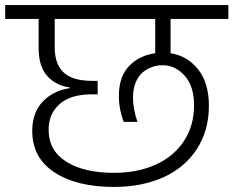

<svg xmlns="http://www.w3.org/2000/svg" viewBox="-49 -760 913 751"><path d="M-28.8 -686V-740.2H844.2V-686H618.2V-551.8Q684.1 -541.5 726.1 -488.5Q768.1 -435.5 768.1 -346.2Q768.1 -249 720.7 -176.5Q673.3 -104 589.6 -66.4Q505.9 -28.8 397 -28.8Q251 -28.8 164.1 -85.7Q77.1 -142.6 77.1 -248Q77.1 -319.3 117.9 -362.3Q158.7 -405.3 223.1 -415V-418Q168.9 -425.8 135.5 -463.1Q102.1 -500.5 102.1 -571.8V-686ZM397 -84Q487.8 -84 558.3 -115.2Q628.9 -146.5 669.4 -206.8Q710 -267.1 710 -348.1Q710 -422.9 673.3 -463.9Q636.7 -504.9 586.9 -504.9Q565.9 -504.9 546.1 -498Q526.4 -491.2 509.3 -477.1Q492.2 -462.9 481.7 -437.5Q471.2 -412.1 471.2 -378.9Q471.2 -332.5 488.8 -283.2H435.1Q416 -332.5 416 -384.8Q416 -460.9 456.3 -502.2Q496.6 -543.5 558.1 -551.8V-686H165V-574.2Q165 -509.3 200 -476.6Q234.9 -443.8 311 -443.8H333V-391.1H312Q226.1 -391.1 183.6 -352.5Q141.1 -314 141.1 -252.9Q141.1 -171.4 210 -127.7Q278.8 -84 397 -84Z"/></svg>

Font: SVN-Poppins Light
Style: Regular
Weight: 300
Designer: Ninad Kale (Devanagari), Jonny Pinhorn (Latin)
Foundry: Indian Type Foundry
Version: Version 3.002 2017